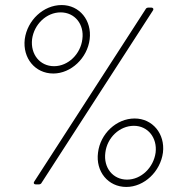

<svg xmlns="http://www.w3.org/2000/svg" viewBox="-20 -730 697 760"><path d="M191 -439C261 -439 326 -500 335 -575C344 -649 295 -710 224 -710C152 -710 88 -650 78 -575C69 -500 119 -439 191 -439ZM122 0H133C138 0 143 -2 145 -7L585 -688C590 -695 585 -700 579 -700H568C563 -700 558 -698 556 -693L116 -12C111 -5 115 0 122 0ZM194 -468C138 -468 100 -515 107 -575C115 -634 164 -681 220 -681C276 -681 314 -634 306 -575C299 -516 250 -468 194 -468ZM480 10C551 10 615 -51 625 -126C634 -200 584 -261 513 -261C441 -261 377 -201 368 -126C358 -51 408 10 480 10ZM483 -19C427 -19 389 -66 397 -126C404 -185 453 -232 510 -232C565 -232 603 -185 596 -126C588 -67 539 -19 483 -19Z"/></svg>

Font: Barlow Condensed ExtraLight
Style: Italic
Weight: 275
Width: 3
Italic angle: -7°
Designer: Jeremy Tribby
Foundry: Tribby Type
Version: Version 1.422;hotconv 1.0.109;makeotfexe 2.5.65596